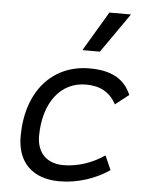

<svg xmlns="http://www.w3.org/2000/svg" viewBox="-56 -841 697 896"><g transform="rotate(5 293.0 -392.5)"><path d="M268.6 -66.9C189.9 -66.9 143.6 -113.3 143.1 -192.4C143.6 -348.1 221.7 -450.7 340.3 -450.7C406.2 -450.7 451.7 -426.8 482.9 -370.6L545.9 -419.9C514.2 -493.7 453.1 -527.3 350.6 -527.3C173.8 -527.3 57.6 -391.1 57.6 -183.6C57.6 -61 130.4 9.8 256.3 9.8C341.3 9.8 425.8 -19 489.3 -63L460 -129.4C406.2 -91.8 336.4 -66.9 268.6 -66.9ZM309.6 -609.4H391.6L521 -794.9H419.9Z"/></g></svg>

Font: Cascadia Code SemiLight
Style: Italic
Weight: 350
Italic angle: -10°
Monospace: yes
Designer: Aaron Bell
Foundry: Saja Typeworks
Version: Version 2404.023